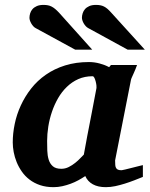

<svg xmlns="http://www.w3.org/2000/svg" viewBox="-20 -754 613 786"><path d="M375 -394Q375.5 -396 374.8 -403.8Q374 -411.6 371.8 -420.2Q369.6 -428.7 366.5 -435.3Q363.3 -441.9 358.9 -441.9Q326.7 -441.9 300.5 -430.2Q274.4 -418.5 253.7 -398.4Q232.9 -378.4 217.8 -352.1Q202.6 -325.7 192.6 -296.1Q182.6 -266.6 177.7 -235.8Q172.9 -205.1 172.9 -176.8Q172.9 -156.7 173.6 -136.7Q174.3 -116.7 179.4 -100.1Q184.6 -83.5 196.5 -73.2Q208.5 -63 231 -63Q247.1 -63 261.5 -70.3Q275.9 -77.6 287.8 -87.2Q299.8 -96.7 308.8 -106.4Q317.9 -116.2 323.2 -121.1Q326.7 -141.1 328.9 -152.1Q331.1 -163.1 332.8 -173.1Q334.5 -183.1 336.9 -195.8Q339.4 -208.5 344 -232.2Q348.6 -255.9 356 -294.2Q363.3 -332.5 375 -394ZM564.9 -29.8Q547.9 -22.9 529.1 -15.6Q510.3 -8.3 490.7 -2.2Q471.2 3.9 451.7 8.1Q432.1 12.2 413.1 12.2Q381.3 12.2 360.1 0.5Q338.9 -11.2 329.1 -33.2Q315.9 -24.4 300.8 -16.1Q285.6 -7.8 269 -1.7Q252.4 4.4 234.9 8.3Q217.3 12.2 199.2 12.2Q168.5 12.2 144 3.9Q119.6 -4.4 101.1 -18.6Q82.5 -32.7 69.6 -51.3Q56.6 -69.8 48.3 -90.1Q40 -110.4 36.1 -131.3Q32.2 -152.3 32.2 -170.9Q32.2 -208 40.3 -246.8Q48.3 -285.6 65.2 -322.3Q82 -358.9 107.4 -391.4Q132.8 -423.8 167.5 -448Q202.1 -472.2 246.3 -486.1Q290.5 -500 344.2 -500Q366.2 -500 387.9 -494.1Q409.7 -488.3 426.8 -479L434.1 -487.8H541Q538.6 -480.5 534.7 -471.2Q530.8 -461.9 526.9 -453.1Q522.9 -444.3 519.8 -437.3Q516.6 -430.2 516.1 -426.8L451.2 -97.2Q451.2 -85.9 451.9 -78.1Q452.6 -70.3 455.6 -65.7Q458.5 -61 463.9 -59.1Q469.2 -57.1 478 -57.1Q480 -57.1 492.4 -60.1Q504.9 -63 519.8 -66.9Q534.7 -70.8 547.9 -74Q561 -77.1 564.9 -78.1ZM287.6 -550.8 125.5 -639.2Q120.1 -642.1 115.7 -647.2Q111.3 -652.3 107.9 -658.2Q104.5 -664.1 102.5 -670.2Q100.6 -676.3 100.6 -681.2Q100.6 -689.9 103.5 -699.5Q106.4 -709 113 -716.6Q119.6 -724.1 130.6 -729Q141.6 -733.9 157.7 -733.9Q168 -733.9 175.8 -732.4Q183.6 -731 190.9 -727.3Q198.2 -723.6 205.6 -717.5Q212.9 -711.4 221.7 -702.1L357.4 -550.8ZM502.4 -550.8 340.8 -639.2Q335.4 -642.1 330.8 -647.2Q326.2 -652.3 322.8 -658.2Q319.3 -664.1 317.4 -670.2Q315.4 -676.3 315.4 -681.2Q315.4 -689.9 318.4 -699.5Q321.3 -709 327.9 -716.6Q334.5 -724.1 345.5 -729Q356.4 -733.9 372.6 -733.9Q382.8 -733.9 390.6 -732.4Q398.4 -731 405.8 -727.3Q413.1 -723.6 420.2 -717.5Q427.2 -711.4 435.5 -702.1L572.8 -550.8Z"/></svg>

Font: Charis SIL
Style: Bold Italic
Weight: 700
Italic angle: -11°
Foundry: SIL International
Version: Version 4.112